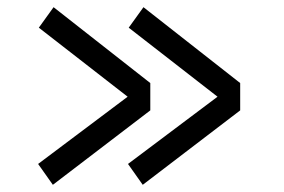

<svg xmlns="http://www.w3.org/2000/svg" viewBox="-20 -522 790 534"><path d="M379 -502 648 -291V-215L377 -8L336 -66L585 -253L338 -445ZM129 -502 398 -291V-215L127 -8L86 -66L335 -253L88 -445Z"/></svg>

Font: Biancoenero Regular
Style: Regular
Weight: 400
Designer: Riccardo Lorusso, Umberto Mischi
Foundry: Biancoenero Edizioni
Version: Version 0.000